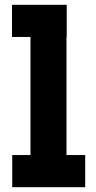

<svg xmlns="http://www.w3.org/2000/svg" viewBox="-20 -780 400 800"><path d="M257 -134H335V0H31V-134H107V-626H30V-760H258V-626H257Z"/></svg>

Font: Arvo
Style: Bold
Weight: 700
Designer: Anton Koovit (Cyrillic Expansion: Cyreal)
Foundry: Anton Koovit, Yassin Baggar
Version: Version 3.000